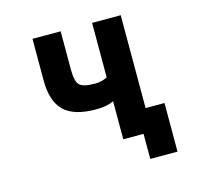

<svg xmlns="http://www.w3.org/2000/svg" viewBox="-123 -871 1246 1170"><g transform="rotate(-15 500.0 -285.5)"><path d="M555.7 -238.3Q514.6 -216.8 443.4 -216.8Q304.7 -216.8 242.2 -277.3Q179.7 -337.9 179.7 -469.7V-732.4H357.4V-490.2Q357.4 -416 380.4 -393.1Q403.3 -370.1 477.5 -370.1Q521.5 -370.1 555.7 -388.7V-732.4H736.3V-146.5H855.5V160.2H683.6V2H677.7H555.7Z"/></g></svg>

Font: Gen Shin Gothic Monospace Heavy
Style: Bold
Weight: 800
Designer: [Source Han Sans]
Ryoko NISHIZUKA  (kana & ideographs); Paul D. Hunt (Latin, Greek & Cyrillic); Wenlong ZHANG  (bopomofo
Version: Version 1.002.20150607